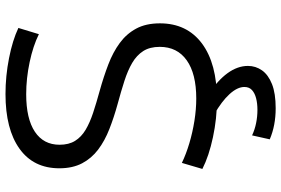

<svg xmlns="http://www.w3.org/2000/svg" viewBox="-178 -602 998 681"><g transform="rotate(-90 320.5 -261.0)"><path d="M307.3 10Q241 10 174.7 -4.2Q108.3 -18.3 62.3 -41.7L83.7 -114.4Q115 -99.4 153.5 -87.9Q192 -76.4 233 -69.9Q274 -63.4 312 -63.4Q400 -63.4 447.6 -97.2Q495.3 -131 495.3 -193Q495.3 -228 480.5 -251.3Q465.6 -274.6 438.6 -290.5Q411.6 -306.3 374.3 -318.3Q337 -330.3 292.6 -342.3Q245.3 -355.3 204 -371.5Q162.6 -387.6 131.3 -411.1Q100 -434.7 82.3 -468.3Q64.6 -502 64.6 -549Q64.6 -640.7 134 -690.3Q203.3 -740 328 -740Q391.7 -740 455.2 -727.5Q518.7 -715 562.4 -694.3L540.3 -621.6Q498.3 -642.3 441 -654.4Q383.7 -666.6 327.3 -666.6Q240.4 -666.6 194.2 -635.8Q148.1 -605 148.1 -548.3Q148.1 -515.3 161.9 -493.2Q175.7 -471 201.2 -455.8Q226.7 -440.7 261.5 -429.2Q296.4 -417.7 339 -406Q389.4 -392 432.9 -375.3Q476.4 -358.7 508.9 -334.8Q541.4 -311 560 -276.5Q578.7 -242 578.7 -192.3Q578.7 -96.7 507.4 -43.3Q436 10 307.3 10ZM277.7 218.3Q216.3 218.3 167.3 197.3L181.3 134.6Q202 144.3 225 148.9Q248 153.6 271.7 153.6Q294.7 153.6 312.8 148.9Q331 144.3 342 134.3Q353 124.3 353 107.3Q353 82.6 327.8 54.8Q302.6 27 255.7 0.3L327.7 -19.3Q376 12 401.9 47.5Q427.7 83 427.7 120Q427.7 147.3 412 169.7Q396.3 192 363.3 205.2Q330.3 218.3 277.7 218.3Z"/></g></svg>

Font: M PLUS 1 Thin
Style: Regular
Weight: 100
Designer: Coji Morishita
Foundry: UNDERFOREST DESIGN
Version: Version 1.001